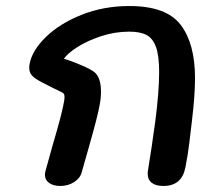

<svg xmlns="http://www.w3.org/2000/svg" viewBox="-20 -617 737 637"><path d="M470 -41Q470 -48 471 -52Q483 -125 495 -213Q508 -313 508 -378Q508 -432 497.5 -461Q487 -490 466 -501Q445 -512 409 -512Q361 -512 315.5 -497Q270 -482 237 -461Q204 -440 192 -422Q214 -416 248 -401.5Q282 -387 294 -377Q315 -359 315 -313Q315 -291 311 -271Q306 -238 274 -126L251 -45Q246 -26 226 -13Q206 0 180 0Q157 0 143 -10Q129 -20 129 -38Q129 -42 131 -50L154 -133Q187 -244 193 -283Q194 -289 194 -297Q194 -306 187 -310L158 -324L117 -345Q96 -356 86.5 -366Q77 -376 77 -392Q77 -399 78 -404Q86 -449 132 -494Q178 -539 251 -568Q324 -597 409 -597Q532 -597 579.5 -534.5Q627 -472 627 -358Q627 -300 617 -218L614 -193Q613 -183 608 -142Q603 -101 595 -61Q583 0 522 0Q497 0 483.5 -10.5Q470 -21 470 -41Z"/></svg>

Font: Mali SemiBold
Style: Italic
Weight: 600
Italic angle: -10°
Version: Version 1.000; ttfautohint (v1.6)